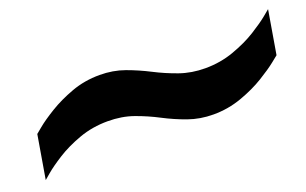

<svg xmlns="http://www.w3.org/2000/svg" viewBox="-43 -566 861 540"><g transform="rotate(-20 387.5 -296.0)"><path d="M23 -177 45 -307Q45 -307 62.5 -321.5Q80 -336 111 -355Q142 -374 181.5 -388.5Q221 -403 266 -403Q306 -403 340.5 -390.5Q375 -378 408 -361Q441 -344 476.5 -331.5Q512 -319 553 -319Q598 -319 638.5 -333.5Q679 -348 709.5 -367Q740 -386 757.5 -400.5Q775 -415 775 -415L753 -285Q753 -285 735 -270.5Q717 -256 686 -237Q655 -218 614.5 -203.5Q574 -189 530 -189Q490 -189 455 -201.5Q420 -214 387.5 -231Q355 -248 320 -260.5Q285 -273 243 -273Q197 -273 157 -258.5Q117 -244 87 -225Q57 -206 40 -191.5Q23 -177 23 -177Z"/></g></svg>

Font: Archivo Expanded Black
Style: Italic
Weight: 900
Width: 7
Italic angle: -10°
Designer: Hector Gatti
Foundry: Omnibus-Type
Version: Version 2.001